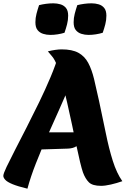

<svg xmlns="http://www.w3.org/2000/svg" viewBox="-39 -1102 756 1155"><path d="M419 -712Q407 -659 379.5 -589.5Q352 -520 316.5 -441.5Q281 -363 244.5 -280.5Q208 -198 176.5 -118Q145 -38 126 33Q68 19 36.5 6Q5 -7 -7 -20Q-19 -33 -19 -44Q-19 -57 0.5 -98Q20 -139 51.5 -200Q83 -261 120.5 -334.5Q158 -408 196 -486Q234 -564 265.5 -639Q297 -714 315 -777ZM460 -65Q453 -85 442.5 -128Q432 -171 420 -229Q408 -287 394 -353Q380 -419 365 -484.5Q350 -550 334.5 -608Q319 -666 304 -708Q291 -743 275 -762Q259 -781 249 -793Q272 -799 294 -802Q316 -805 332 -805Q395 -805 432.5 -784.5Q470 -764 491.5 -724Q513 -684 527 -626Q541 -568 557 -494Q579 -393 597.5 -301Q616 -209 639.5 -134.5Q663 -60 697 -12Q663 0 628 8Q593 16 569 16Q517 16 495.5 -5.5Q474 -27 460 -65ZM198 -306H467Q464 -278 452.5 -256.5Q441 -235 420.5 -222Q400 -209 369 -208L146 -201ZM349 -905Q330 -899 307.5 -895.5Q285 -892 264 -892Q241 -892 220.5 -898.5Q200 -905 187 -921Q174 -937 174 -968Q174 -994 180.5 -1019Q187 -1044 196 -1071Q215 -1076 237.5 -1079Q260 -1082 282 -1082Q304 -1082 324.5 -1076Q345 -1070 358 -1054Q371 -1038 371 -1008Q371 -981 364.5 -956Q358 -931 349 -905ZM579 -905Q560 -899 537.5 -895.5Q515 -892 494 -892Q471 -892 450.5 -898.5Q430 -905 417 -921Q404 -937 404 -968Q404 -994 410.5 -1019Q417 -1044 426 -1071Q445 -1076 467.5 -1079Q490 -1082 512 -1082Q534 -1082 554.5 -1076Q575 -1070 588 -1054Q601 -1038 601 -1008Q601 -981 594.5 -956Q588 -931 579 -905Z"/></svg>

Font: Merienda Black
Style: Regular
Weight: 900
Designer: Eduardo Rodriguez Tunni
Foundry: Eduardo Rodriguez Tunni
Version: Version 2.001